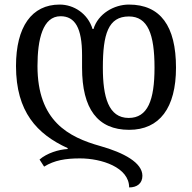

<svg xmlns="http://www.w3.org/2000/svg" viewBox="-20 -568 840 840"><path d="M545 0C678 0 750 -96 750 -272C750 -454 682 -548 544 -548C479 -548 409 -508 389 -441H385C364 -509 303 -548 241 -548C119 -548 50 -451 50 -279C50 -79 142 19 276 80V84C237 86 185 102 153 130L173 161C218 133 267 125 330 125C424 125 545 164 545 252C580 252 603 234 603 201C603 144 522 100 419 71C280 32 144 -38 144 -279C144 -396 167 -497 245 -497C308 -497 339 -446 339 -327V-272C339 -92 407 0 545 0ZM544 -496C627 -496 656 -418 656 -272C656 -129 626 -52 543 -52C454 -52 430 -145 430 -272C430 -418 453 -496 544 -496Z"/></svg>

Font: Noto Serif Georgian SemiCondensed
Style: Regular
Weight: 400
Width: 4
Designer: Monotype Design Team, Akaki Razmadze
Foundry: Google LLC
Version: Version 2.003